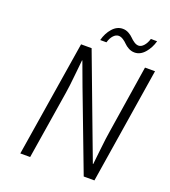

<svg xmlns="http://www.w3.org/2000/svg" viewBox="-146 -921 909 1028"><g transform="rotate(20 308.0 -407.5)"><path d="M283.2 -716.8Q293.9 -758.3 319.1 -786.6Q344.2 -814.9 377 -814.9Q395 -814.9 410.9 -806.2Q426.8 -797.4 436.8 -786.9Q446.8 -776.4 460 -767.6Q473.1 -758.8 485.8 -758.8Q501 -758.8 514.9 -774.4Q528.8 -790 536.1 -814.9H571.8Q561 -774.9 535.6 -745.8Q510.3 -716.8 478 -716.8Q460 -716.8 444.1 -725.3Q428.2 -733.9 418.2 -744.4Q408.2 -754.9 395 -763.4Q381.8 -772 369.1 -772Q353.5 -772 339.8 -757.3Q326.2 -742.7 318.8 -716.8ZM88.9 0 194.8 -660.2H254.9L423.8 -210.9L473.1 -80.1H475.1Q476.1 -85.9 484.1 -161.9Q492.2 -237.8 499 -276.9L559.1 -660.2H616.2L511.2 0H450.2L279.8 -449.2L231 -581.1H229Q227.1 -564.9 220.2 -495.1Q213.4 -425.3 207 -387.2L145 0Z"/></g></svg>

Font: Office Code Pro D Light Italic
Style: Regular
Weight: 300
Italic angle: -9°
Designer: Nathan Rutzky & Paul D. Hunt
Foundry: Adobe Systems Incorporated
Version: Version 1.004;PS 001.004;hotconv 1.0.70;makeotf.lib2.5.58329